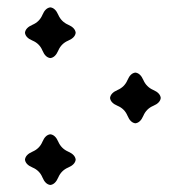

<svg xmlns="http://www.w3.org/2000/svg" viewBox="-20 -493 512 529"><path d="M118.7 -333Q105 -334.5 96.9 -353.8Q88.9 -373 69.6 -381.1Q50.3 -389.2 48.8 -402.8Q50.3 -416.5 69.6 -424.8Q88.9 -433.1 96.9 -452.1Q105 -471.2 118.7 -472.7Q132.3 -471.2 140.6 -452.1Q148.9 -433.1 168 -424.8Q187 -416.5 188.5 -402.8Q187 -389.2 168 -381.1Q148.9 -373 140.6 -353.8Q132.3 -334.5 118.7 -333ZM353 -153.3Q339.4 -154.8 331.3 -174.1Q323.2 -193.4 304 -201.4Q284.7 -209.5 283.2 -223.1Q284.7 -236.8 304 -245.1Q323.2 -253.4 331.3 -272.5Q339.4 -291.5 353 -293Q366.7 -291.5 375 -272.5Q383.3 -253.4 402.3 -245.1Q421.4 -236.8 422.9 -223.1Q421.4 -209.5 402.3 -201.4Q383.3 -193.4 375 -174.1Q366.7 -154.8 353 -153.3ZM118.7 16.6Q105 15.1 96.9 -4.2Q88.9 -23.4 69.6 -31.5Q50.3 -39.6 48.8 -53.2Q50.3 -66.9 69.6 -75.2Q88.9 -83.5 96.9 -102.5Q105 -121.6 118.7 -123Q132.3 -121.6 140.6 -102.5Q148.9 -83.5 168 -75.2Q187 -66.9 188.5 -53.2Q187 -39.6 168 -31.5Q148.9 -23.4 140.6 -4.2Q132.3 15.1 118.7 16.6Z"/></svg>

Font: Almanac
Style: Regular
Weight: 400
Designer: Eden's Almanac
Version: Version 3.501;March 28, 2021;FontCreator 13.0.0.2683 64-bit